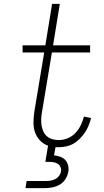

<svg xmlns="http://www.w3.org/2000/svg" viewBox="-20 -755 540 995"><path d="M112 220 118 183H218Q230 183 242.5 181Q255 179 266.5 173Q278 167 286 156.5Q294 146 296 134Q298 122 293.5 111Q289 100 279.5 94Q270 88 258.5 86Q247 84 235 84H215L229 0Q204 -9 186.5 -28Q169 -47 161 -71Q153 -95 153.5 -122.5Q154 -150 158 -177L209 -483H97V-520H215L250 -735H290L255 -520H447V-483H249L197 -171Q194 -154 193.5 -137Q193 -120 195.5 -104Q198 -88 205 -73Q212 -58 224 -48Q236 -38 252 -33.5Q268 -29 285 -29Q308 -29 331 -38.5Q354 -48 371 -66Q388 -84 398.5 -106Q409 -128 415 -151L452 -143Q447 -124 439.5 -105Q432 -86 420.5 -69Q409 -52 394 -36.5Q379 -21 361.5 -11Q344 -1 323.5 3.5Q303 8 284 8Q280 8 275.5 8Q271 8 268 7L260 50Q277 52 292.5 57.5Q308 63 318.5 74.5Q329 86 333 102Q337 118 334 135Q331 154 319.5 172.5Q308 191 290 201.5Q272 212 252 216Q232 220 212 220Z"/></svg>

Font: Iosevka SS18 Extralight
Style: Italic
Weight: 200
Italic angle: -9°
Monospace: yes
Designer: Belleve Invis
Foundry: Belleve Invis
Version: Version 25.1.1; ttfautohint (v1.8.4)